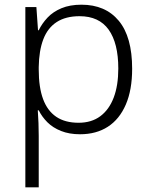

<svg xmlns="http://www.w3.org/2000/svg" viewBox="-20 -562 639 818"><path d="M327 -542Q429 -542 486 -473.5Q543 -405 543 -269Q543 -179 516 -116.5Q489 -54 439.5 -22Q390 10 321 10Q275 10 240 -4Q205 -18 182 -41Q159 -64 145 -92H141Q143 -67 144 -37.5Q145 -8 145 17V236H88V-532H135L142 -433H145Q159 -462 182.5 -487Q206 -512 242 -527Q278 -542 327 -542ZM319 -493Q260 -493 221.5 -468Q183 -443 164.5 -394.5Q146 -346 145 -276V-266Q145 -190 163.5 -140Q182 -90 219.5 -64.5Q257 -39 315 -39Q370 -39 407.5 -67Q445 -95 464.5 -146.5Q484 -198 484 -270Q484 -378 443 -435.5Q402 -493 319 -493Z"/></svg>

Font: Noto Sans Khmer Light
Style: Regular
Weight: 300
Version: Version 2.003